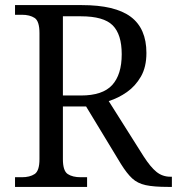

<svg xmlns="http://www.w3.org/2000/svg" viewBox="-20 -734 695 754"><path d="M39 0V-38H66Q97 -38 116 -50.5Q135 -63 135 -109V-604Q135 -651 116 -663.5Q97 -676 66 -676H39V-714H301Q432 -714 493.5 -668Q555 -622 555 -526Q555 -471 533.5 -433.5Q512 -396 478.5 -372.5Q445 -349 407 -337L544 -120Q571 -78 594.5 -59Q618 -40 649 -40H655V0H640Q584 0 552 -7Q520 -14 499 -33.5Q478 -53 455 -90L318 -316H227V-109Q227 -63 246 -50.5Q265 -38 297 -38H322V0ZM298 -359Q383 -359 420.5 -400Q458 -441 458 -521Q458 -599 422.5 -634.5Q387 -670 298 -670H227V-359Z"/></svg>

Font: Noto Serif Hentaigana
Style: Regular
Weight: 400
Designer: Kazuhiro Yamada
Foundry: nipponia
Version: Version 1.000; ttfautohint (v1.8.4.7-5d5b)